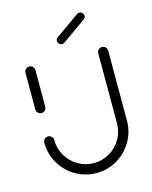

<svg xmlns="http://www.w3.org/2000/svg" viewBox="-106 -757 655 827"><g transform="rotate(-15 221.5 -343.5)"><path d="M59.3 -310.7Q53.3 -310.7 48.1 -313.7Q43 -316.7 40 -321.9Q37 -327 37 -333V-496.3Q37 -502.2 40 -507.4Q43 -512.6 48.1 -515.6Q53.3 -518.5 59.3 -518.5Q65.2 -518.5 70.4 -515.6Q75.6 -512.6 78.5 -507.4Q81.5 -502.2 81.5 -496.3V-333Q81.5 -327 78.5 -321.9Q75.6 -316.7 70.4 -313.7Q65.2 -310.7 59.3 -310.7ZM383.7 -518.5Q389.6 -518.5 394.8 -515.6Q400 -512.6 403 -507.4Q405.9 -502.2 405.9 -496.3V-184.4Q405.9 -134.4 381.1 -92Q356.3 -49.6 314.1 -24.8Q271.9 0 221.9 0Q171.9 0 129.4 -24.8Q87 -49.6 62.2 -92Q37.4 -134.4 37.4 -184.4Q37.4 -190.4 40.4 -195.6Q43.3 -200.7 48.5 -203.7Q53.7 -206.7 59.6 -206.7Q65.6 -206.7 70.7 -203.7Q75.9 -200.7 78.9 -195.6Q81.9 -190.4 81.9 -184.4Q81.9 -146.3 100.7 -114.3Q119.6 -82.2 151.7 -63.3Q183.7 -44.4 221.9 -44.4Q259.6 -44.4 291.9 -63.3Q324.1 -82.2 342.8 -114.3Q361.5 -146.3 361.5 -184.4V-496.3Q361.5 -502.2 364.4 -507.4Q367.4 -512.6 372.6 -515.6Q377.8 -518.5 383.7 -518.5ZM221.9 -575.2Q214.1 -575.2 208.7 -580.6Q203.3 -585.9 203.3 -593.7Q203.3 -598.5 205.4 -602.2Q207.4 -605.9 211.1 -608.5L317 -683.3Q321.5 -686.7 327.8 -686.7Q335.6 -686.7 340.9 -681.3Q346.3 -675.9 346.3 -668.1Q346.3 -663.3 344.3 -659.6Q342.2 -655.9 338.5 -653.3L232.6 -578.5Q228.1 -575.2 221.9 -575.2Z"/></g></svg>

Font: 26F Galaxy Sans
Style: Regular
Weight: 400
Designer: C₂₉H₂₅N₃O₅
Version: Version 1.100;FEAKit 1.0